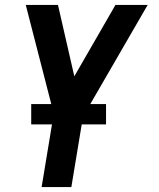

<svg xmlns="http://www.w3.org/2000/svg" viewBox="-20 -540 640 775"><path d="M148 215 197 -81 84 -520H214L280 -232L446 -520H576L315 -69L268 215ZM106 -38V-120H408V-38Z"/></svg>

Font: Iosevka SS04 Extended Oblique
Style: Bold
Weight: 700
Width: 7
Italic angle: -9°
Monospace: yes
Designer: Belleve Invis
Foundry: Belleve Invis
Version: Version 19.0.0; ttfautohint (v1.8.4)